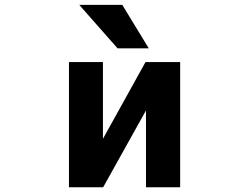

<svg xmlns="http://www.w3.org/2000/svg" viewBox="-20 -784 1040 806"><path d="M312.5 -763.7H493.2L604.5 -581.1H473.6ZM592.8 -320.3 413.1 2H269.5V-523.4H412.1V-201.2L590.8 -523.4H736.3V2H592.8Z"/></svg>

Font: Gen Shin Gothic Monospace Bold
Style: Bold
Weight: 700
Designer: [Source Han Sans]
Ryoko NISHIZUKA  (kana & ideographs); Paul D. Hunt (Latin, Greek & Cyrillic); Wenlong ZHANG  (bopomofo
Version: Version 1.002.20150607